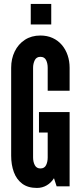

<svg xmlns="http://www.w3.org/2000/svg" viewBox="-20 -918 403 946"><path d="M162 8Q117.5 8 89.5 -13Q61.5 -34 48.2 -70Q35 -106 35 -151V-584Q35 -628.5 52.5 -664.5Q70 -700.5 102.5 -721.8Q135 -743 179 -743Q212.5 -743 239.2 -730.8Q266 -718.5 284.8 -696.5Q303.5 -674.5 313.2 -645.8Q323 -617 323 -584V-471H215V-584Q215 -606 207 -622Q199 -638 179 -638Q159.5 -638 151.2 -621.2Q143 -604.5 143 -584V-142Q143 -120.5 151.5 -104.2Q160 -88 179 -88Q199 -88 207 -104.2Q215 -120.5 215 -142V-265H172V-366H323V0H259L246 -40Q232 -17.5 210.2 -4.8Q188.5 8 162 8ZM131.5 -797.5V-898.5H232.5V-797.5Z"/></svg>

Font: League Gothic
Style: Regular
Weight: 400
Designer: The League of Moveable Type
Version: Version 2.001